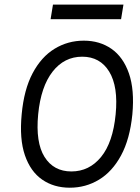

<svg xmlns="http://www.w3.org/2000/svg" viewBox="-20 -820 621 850"><path d="M289 11Q218.5 11 166.8 -24.8Q115 -60.5 90.2 -132.8Q65.5 -205 76 -314Q86 -423.5 124.5 -496Q163 -568.5 221.8 -604.2Q280.5 -640 351 -640Q421.5 -640 473.5 -603.8Q525.5 -567.5 550.8 -495Q576 -422.5 566 -314Q555 -204 516 -132Q477 -60 418.2 -24.5Q359.5 11 289 11ZM296 -61Q375 -61 427.5 -125.2Q480 -189.5 492 -314Q504 -436.5 463.5 -502.8Q423 -569 344 -569Q264.5 -569 212.8 -502.8Q161 -436.5 149 -314Q137 -189.5 177.2 -125.2Q217.5 -61 296 -61ZM214.5 -799.5H526.5L516 -735H204Z"/></svg>

Font: Karla
Style: Italic
Weight: 400
Italic angle: -8°
Designer: Jonathan Pinhorn
Version: Version 2.004;gftools[0.9.33]